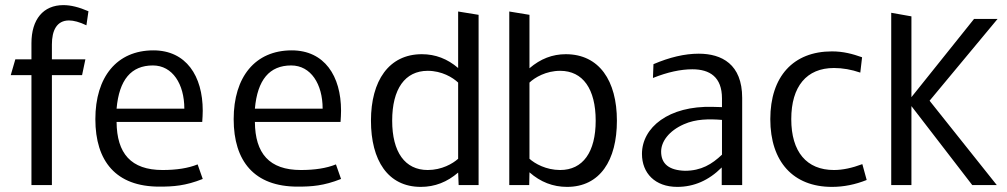

<svg xmlns="http://www.w3.org/2000/svg" viewBox="-20 -724 3937 751"><path d="M103 0H183V-430H301L314 -492H183V-550C183 -605 202 -644 250 -644C268 -644 291 -638 318 -625L326 -680C289 -696 257 -704 228 -704C149 -704 103 -648 103 -555V-492H40L22 -430H103Z M603 6C658 6 705 3 773 -24L753 -81C716 -66 670 -59 616 -59C492 -59 437 -124 436 -247H771C772 -262 773 -276 773 -291C773 -427 708 -527 580 -527C437 -527 353 -423 353 -258C353 -93 434 6 603 6ZM436 -299C446 -412 493 -468 578 -468C655 -468 701 -395 701 -299Z M1144 6C1199 6 1246 3 1314 -24L1294 -81C1257 -66 1211 -59 1157 -59C1033 -59 978 -124 977 -247H1312C1313 -262 1314 -276 1314 -291C1314 -427 1249 -527 1121 -527C978 -527 894 -423 894 -258C894 -93 975 6 1144 6ZM977 -299C987 -412 1034 -468 1119 -468C1196 -468 1242 -395 1242 -299Z M1626 7C1681 7 1729 -12 1772 -49L1774 0H1852V-666L1772 -679V-458C1730 -494 1683 -512 1630 -512C1501 -512 1431 -408 1431 -252C1431 -97 1497 7 1626 7ZM1514 -252C1514 -376 1564 -447 1653 -447C1708 -447 1751 -421 1772 -401V-103C1751 -84 1708 -59 1653 -59C1564 -59 1514 -129 1514 -252Z M2198 7C2327 7 2393 -97 2393 -252C2393 -408 2324 -512 2193 -512C2141 -512 2094 -494 2051 -457V-666L1972 -679V0H2050L2051 -50C2094 -12 2143 7 2198 7ZM2051 -103V-401C2072 -421 2116 -447 2171 -447C2260 -447 2310 -376 2310 -252C2310 -129 2260 -59 2171 -59C2116 -59 2072 -84 2051 -103Z M2629 7C2694 7 2752 -18 2803 -69V0H2883V-341C2883 -473 2803 -514 2713 -514C2658 -514 2599 -500 2536 -473L2534 -419C2591 -442 2643 -453 2688 -453C2756 -453 2804 -423 2804 -339V-305L2768 -306C2595 -311 2491 -225 2491 -122C2491 -47 2542 7 2629 7ZM2566 -131C2566 -170 2596 -212 2655 -238C2702 -259 2754 -259 2804 -255V-119C2765 -82 2723 -56 2659 -56C2597 -58 2566 -83 2566 -131Z M3234 7C3280 7 3325 -2 3370 -20L3353 -82C3313 -67 3276 -59 3242 -59C3135 -59 3075 -130 3075 -258C3075 -386 3135 -458 3242 -458C3276 -458 3310 -452 3345 -440L3352 -500C3315 -513 3279 -523 3234 -523C3083 -523 2993 -425 2993 -258C2993 -91 3083 7 3234 7Z M3783 0H3879L3616 -330L3882 -650H3790L3545 -344V-660L3466 -674V0H3545V-309Z"/></svg>

Font: All Genders v4 Light
Style: Regular
Weight: 300
Designer: Rassam Alawdi
Foundry: Rassam Art
Version: Version 3.100;FEAKit 1.0